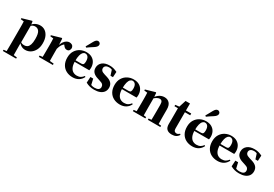

<svg xmlns="http://www.w3.org/2000/svg" viewBox="68 -2238 5516 3862"><g transform="rotate(30 2826.0 -307.5)"><path d="M35 259V230L143 219H244L343 230V259ZM101 259Q102 213 102.5 168.5Q103 124 103.5 83Q104 42 104 7V-320Q104 -369 103.5 -400Q103 -431 101 -467L27 -475V-499L242 -562L255 -552L265 -474L266 -468V-74L264 -60V6Q264 41 264.5 82.5Q265 124 265.5 168.5Q266 213 267 259ZM410 17Q360 17 317.5 -7.5Q275 -32 240 -85H228L249 -94Q272 -70 295 -62Q318 -54 349 -54Q388 -54 417.5 -74.5Q447 -95 463.5 -143.5Q480 -192 480 -275Q480 -397 447 -445.5Q414 -494 355 -494Q327 -494 301 -483Q275 -472 241 -433L224 -444H231Q268 -506 320.5 -534.5Q373 -563 434 -563Q496 -563 545.5 -530Q595 -497 624.5 -433Q654 -369 654 -276Q654 -185 620.5 -119.5Q587 -54 532 -18.5Q477 17 410 17Z M721 0V-31L828 -42H938L1047 -31V0ZM786 0Q788 -26 788.5 -68.5Q789 -111 789.5 -157Q790 -203 790 -238V-321Q790 -371 789 -401Q788 -431 786 -467L713 -475V-499L931 -562L944 -553L952 -409V-408V-238Q952 -203 952.5 -157Q953 -111 953.5 -68.5Q954 -26 955 0ZM952 -321 913 -386H945Q959 -444 985.5 -483.5Q1012 -523 1045 -543Q1078 -563 1110 -563Q1146 -563 1173 -546Q1200 -529 1207 -484Q1206 -450 1188.5 -426.5Q1171 -403 1133 -403Q1105 -403 1085 -419Q1065 -435 1045 -463L1022 -492L1054 -484Q1016 -458 992 -420.5Q968 -383 952 -321Z M1511 17Q1427 17 1362 -17Q1297 -51 1260 -116.5Q1223 -182 1223 -275Q1223 -368 1263 -432.5Q1303 -497 1367.5 -530Q1432 -563 1505 -563Q1583 -563 1635.5 -532.5Q1688 -502 1714.5 -450.5Q1741 -399 1741 -335Q1741 -301 1734 -274H1292V-310H1529Q1564 -310 1576.5 -329.5Q1589 -349 1589 -395Q1589 -462 1564 -495Q1539 -528 1498 -528Q1470 -528 1446 -504Q1422 -480 1408 -428Q1394 -376 1394 -290Q1394 -207 1416.5 -154.5Q1439 -102 1478.5 -78Q1518 -54 1568 -54Q1621 -54 1656 -75Q1691 -96 1716 -131L1735 -118Q1704 -53 1646.5 -18Q1589 17 1511 17ZM1430 -654Q1447 -683 1465.5 -716Q1484 -749 1515 -806Q1535 -841 1554 -857.5Q1573 -874 1598 -874Q1618 -874 1636 -858.5Q1654 -843 1654 -817Q1654 -794 1637 -771.5Q1620 -749 1585 -727Q1534 -695 1505 -675Q1476 -655 1452 -637Z M2012 17Q1954 17 1906 4.5Q1858 -8 1814 -33L1822 -169H1886L1920 -22L1866 -29V-65Q1900 -43 1930 -32.5Q1960 -22 1999 -22Q2056 -22 2086.5 -42.5Q2117 -63 2117 -104Q2117 -136 2097.5 -159Q2078 -182 2018 -199L1960 -218Q1893 -238 1855 -278Q1817 -318 1817 -382Q1817 -461 1876.5 -512Q1936 -563 2046 -563Q2096 -563 2137.5 -551.5Q2179 -540 2223 -518L2216 -392H2159L2113 -535L2161 -517V-487Q2131 -507 2108 -516Q2085 -525 2050 -525Q2004 -525 1976 -503.5Q1948 -482 1948 -444Q1948 -417 1968 -394.5Q1988 -372 2046 -355L2105 -337Q2184 -313 2220 -271.5Q2256 -230 2256 -168Q2256 -110 2226.5 -68.5Q2197 -27 2142.5 -5Q2088 17 2012 17Z M2609 17Q2525 17 2460 -17Q2395 -51 2358 -116.5Q2321 -182 2321 -275Q2321 -368 2361 -432.5Q2401 -497 2465.5 -530Q2530 -563 2603 -563Q2681 -563 2733.5 -532.5Q2786 -502 2812.5 -450.5Q2839 -399 2839 -335Q2839 -301 2832 -274H2390V-310H2627Q2662 -310 2674.5 -329.5Q2687 -349 2687 -395Q2687 -462 2662 -495Q2637 -528 2596 -528Q2568 -528 2544 -504Q2520 -480 2506 -428Q2492 -376 2492 -290Q2492 -207 2514.5 -154.5Q2537 -102 2576.5 -78Q2616 -54 2666 -54Q2719 -54 2754 -75Q2789 -96 2814 -131L2833 -118Q2802 -53 2744.5 -18Q2687 17 2609 17Z M2905 0V-31L3009 -41H3088L3195 -31V0ZM2969 0Q2971 -26 2971.5 -68.5Q2972 -111 2972.5 -157Q2973 -203 2973 -238V-321Q2973 -370 2972 -400.5Q2971 -431 2969 -467L2896 -475V-499L3114 -562L3127 -553L3135 -441V-438V-238Q3135 -203 3135.5 -157Q3136 -111 3136.5 -68.5Q3137 -26 3138 0ZM3253 0V-31L3355 -41H3433L3543 -31V0ZM3315 0Q3316 -26 3316.5 -68Q3317 -110 3317.5 -156Q3318 -202 3318 -238V-383Q3318 -441 3301 -464.5Q3284 -488 3249 -488Q3220 -488 3178 -463.5Q3136 -439 3095 -389L3092 -436H3110Q3167 -510 3216 -536.5Q3265 -563 3320 -563Q3391 -563 3435.5 -515.5Q3480 -468 3480 -370V-238Q3480 -202 3480.5 -156Q3481 -110 3482 -68Q3483 -26 3484 0Z M3742 -505V-546H3945V-505ZM3815 17Q3739 17 3699 -20Q3659 -57 3659 -139Q3659 -169 3659.5 -193.5Q3660 -218 3660 -249V-505H3579V-537L3683 -548L3665 -536L3720 -708H3823L3822 -529V-519V-127Q3822 -87 3839.5 -68.5Q3857 -50 3887 -50Q3906 -50 3921 -58Q3936 -66 3956 -82L3972 -66Q3950 -26 3911.5 -4.5Q3873 17 3815 17Z M4291 17Q4207 17 4142 -17Q4077 -51 4040 -116.5Q4003 -182 4003 -275Q4003 -368 4043 -432.5Q4083 -497 4147.5 -530Q4212 -563 4285 -563Q4363 -563 4415.5 -532.5Q4468 -502 4494.5 -450.5Q4521 -399 4521 -335Q4521 -301 4514 -274H4072V-310H4309Q4344 -310 4356.5 -329.5Q4369 -349 4369 -395Q4369 -462 4344 -495Q4319 -528 4278 -528Q4250 -528 4226 -504Q4202 -480 4188 -428Q4174 -376 4174 -290Q4174 -207 4196.5 -154.5Q4219 -102 4258.5 -78Q4298 -54 4348 -54Q4401 -54 4436 -75Q4471 -96 4496 -131L4515 -118Q4484 -53 4426.5 -18Q4369 17 4291 17ZM4210 -654Q4227 -683 4245.5 -716Q4264 -749 4295 -806Q4315 -841 4334 -857.5Q4353 -874 4378 -874Q4398 -874 4416 -858.5Q4434 -843 4434 -817Q4434 -794 4417 -771.5Q4400 -749 4365 -727Q4314 -695 4285 -675Q4256 -655 4232 -637Z M4877 17Q4793 17 4728 -17Q4663 -51 4626 -116.5Q4589 -182 4589 -275Q4589 -368 4629 -432.5Q4669 -497 4733.5 -530Q4798 -563 4871 -563Q4949 -563 5001.5 -532.5Q5054 -502 5080.5 -450.5Q5107 -399 5107 -335Q5107 -301 5100 -274H4658V-310H4895Q4930 -310 4942.5 -329.5Q4955 -349 4955 -395Q4955 -462 4930 -495Q4905 -528 4864 -528Q4836 -528 4812 -504Q4788 -480 4774 -428Q4760 -376 4760 -290Q4760 -207 4782.5 -154.5Q4805 -102 4844.5 -78Q4884 -54 4934 -54Q4987 -54 5022 -75Q5057 -96 5082 -131L5101 -118Q5070 -53 5012.5 -18Q4955 17 4877 17Z M5378 17Q5320 17 5272 4.5Q5224 -8 5180 -33L5188 -169H5252L5286 -22L5232 -29V-65Q5266 -43 5296 -32.5Q5326 -22 5365 -22Q5422 -22 5452.5 -42.5Q5483 -63 5483 -104Q5483 -136 5463.5 -159Q5444 -182 5384 -199L5326 -218Q5259 -238 5221 -278Q5183 -318 5183 -382Q5183 -461 5242.5 -512Q5302 -563 5412 -563Q5462 -563 5503.5 -551.5Q5545 -540 5589 -518L5582 -392H5525L5479 -535L5527 -517V-487Q5497 -507 5474 -516Q5451 -525 5416 -525Q5370 -525 5342 -503.5Q5314 -482 5314 -444Q5314 -417 5334 -394.5Q5354 -372 5412 -355L5471 -337Q5550 -313 5586 -271.5Q5622 -230 5622 -168Q5622 -110 5592.5 -68.5Q5563 -27 5508.5 -5Q5454 17 5378 17Z"/></g></svg>

Font: Noto Serif JP ExtraLight Black
Style: Regular
Weight: 900
Version: Version 2.003-H1;hotconv 1.1.1;makeotfexe 2.6.0